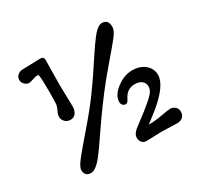

<svg xmlns="http://www.w3.org/2000/svg" viewBox="-138 -817 1042 999"><g transform="rotate(-30 383.0 -318.0)"><path d="M229 -471 232 -342Q232 -319 220.5 -303Q209 -287 188.5 -287Q168 -287 155.5 -300.5Q143 -314 143 -329Q143 -344 151 -359.5Q159 -375 162 -387.5Q165 -400 165 -471.5Q165 -543 161 -567Q161 -574 151.5 -574Q142 -574 124.5 -567.5Q107 -561 96 -561Q85 -561 72.5 -572Q60 -583 60 -600Q60 -617 73 -628Q86 -639 101 -639L209 -642Q231 -642 231 -623ZM618 -598Q618 -577 596.5 -548.5Q575 -520 514.5 -450Q454 -380 410.5 -323Q367 -266 329 -212Q291 -158 267.5 -123Q244 -88 220 -56Q174 6 143 6Q105 6 105 -33Q105 -51 134.5 -88.5Q164 -126 230.5 -202.5Q297 -279 344 -343Q391 -407 446.5 -492Q502 -577 529.5 -609.5Q557 -642 580 -642Q618 -642 618 -598ZM566 3 473 6Q460 6 449.5 -4.5Q439 -15 439 -35Q439 -55 464 -76Q472 -83 500 -103.5Q528 -124 540 -134Q552 -144 568.5 -157.5Q585 -171 591.5 -177Q598 -183 608 -194Q626 -214 626 -235Q626 -256 610.5 -268.5Q595 -281 568 -281Q522 -281 499 -235Q497 -231 496 -229.5Q495 -228 493 -224.5Q491 -221 490 -220Q489 -219 486 -217Q483 -214 475 -214Q467 -214 460 -221.5Q453 -229 453 -240Q453 -280 498.5 -315Q544 -350 592.5 -350Q641 -350 670 -324.5Q699 -299 699 -263Q699 -200 592 -112Q565 -91 546 -76L527 -62Q566 -62 609.5 -70Q653 -78 666 -78Q679 -78 692.5 -67.5Q706 -57 706 -37.5Q706 -18 693.5 -6Q681 6 660 6Z"/></g></svg>

Font: Macondo
Style: Regular
Weight: 400
Version: Version 2.001